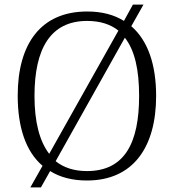

<svg xmlns="http://www.w3.org/2000/svg" viewBox="-20 -775 757 835"><path d="M165 -54 112 40H158L198 -31C241 -4 295 10 358 10C560 10 659 -136 659 -358C659 -494 623 -599 551 -661L604 -755H558L519 -684C476 -711 423 -725 359 -725C158 -725 57 -585 57 -359C57 -222 92 -116 165 -54ZM495 -642 194 -106C151 -162 130 -247 130 -358C130 -564 200 -684 359 -684C416 -684 461 -669 495 -642ZM358 -31C302 -31 257 -46 222 -74L523 -611C567 -555 585 -469 585 -358C585 -153 522 -31 358 -31Z"/></svg>

Font: Noto Serif Telugu Light
Style: Regular
Weight: 300
Designer: Jelle Bosma - Monotype Design Team
Foundry: Monotype Imaging Inc.
Version: Version 2.005